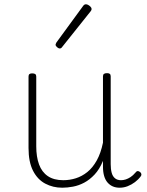

<svg xmlns="http://www.w3.org/2000/svg" viewBox="-20 -856 686 895"><path d="M270 19Q227 19 191 0Q155 -19 134 -60Q113 -101 113 -166V-499Q113 -507 117 -510.5Q121 -514 130 -514Q140 -514 144.5 -510.5Q149 -507 149 -499V-174Q149 -125 162 -89.5Q175 -54 203 -35Q231 -16 275 -16Q305 -16 333.5 -25Q362 -34 387 -54Q412 -74 431 -108Q450 -142 460 -191V-500Q460 -508 464.5 -511.5Q469 -515 479 -515Q488 -515 492 -511.5Q496 -508 496 -500V-91Q496 -68 500.5 -51Q505 -34 516 -25Q527 -16 544 -16Q555 -16 566 -19.5Q577 -23 588.5 -30.5Q600 -38 611 -51Q616 -58 621.5 -58.5Q627 -59 633 -54Q638 -50 639 -44.5Q640 -39 636 -34Q625 -19 609 -7Q593 5 575 12Q557 19 538 19Q520 19 506 13Q492 7 481.5 -5Q471 -17 465.5 -35.5Q460 -54 460 -79V-106Q444 -67 421 -42.5Q398 -18 372.5 -4.5Q347 9 320.5 14Q294 19 270 19ZM258 -630Q253 -630 246 -636Q239 -642 239 -648Q239 -650 240.5 -652.5Q242 -655 243 -658L368 -829Q371 -833 374 -834.5Q377 -836 381 -836Q386 -836 392 -832.5Q398 -829 402.5 -824Q407 -819 407 -814Q407 -811 406 -809Q405 -807 403 -804L269 -636Q265 -630 258 -630Z"/></svg>

Font: Playwrite BE WAL Thin
Style: Regular
Weight: 250
Version: Version 1.002